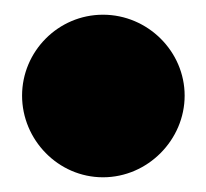

<svg xmlns="http://www.w3.org/2000/svg" viewBox="-20 -219 280 261"><path d="M120 -199C59 -199 10 -149 10 -89C10 -29 59 22 120 22C181 22 231 -29 231 -89C231 -149 181 -199 120 -199Z"/></svg>

Font: Fira Sans Ultra
Style: Regular
Weight: 950
Designer: Carrois Corporate & Edenspiekermann AG
Foundry: Carrois Corporate GbR & Edenspiekermann AG
Version: Version 4.203;PS 004.203;hotconv 1.0.88;makeotf.lib2.5.64775